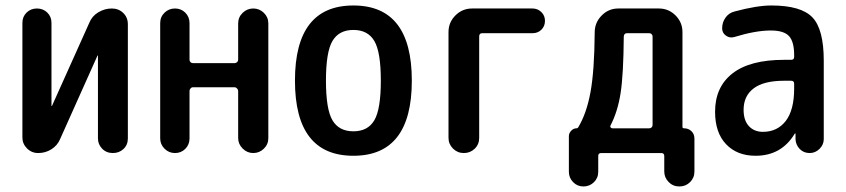

<svg xmlns="http://www.w3.org/2000/svg" viewBox="-20 -550 3040 690"><path d="M117.2 0Q93.8 0 77.1 -16.6Q60.5 -33.2 60.5 -55.7V-467.8Q60.5 -490.2 75.7 -504.9Q90.8 -519.5 112.8 -519.5Q134.8 -519.5 149.9 -504.9Q165 -490.2 165 -467.8V-169.9Q165 -168.9 166 -168.9Q167 -168.9 167 -169.9L300.8 -467.8Q310.5 -492.2 333.5 -505.9Q356.4 -519.5 381.8 -519.5Q406.2 -519.5 422.9 -503.4Q439.5 -487.3 439.5 -462.9V-52.7Q439.5 -29.3 423.8 -14.6Q408.2 0 385.7 0Q362.3 0 347.2 -15.6Q332 -31.2 332 -52.7V-349.6Q332 -350.6 331.1 -350.6Q330.1 -350.6 330.1 -349.6L196.3 -50.8Q186.5 -27.3 165 -13.7Q143.6 0 117.2 0Z M555.7 -52.7V-466.8Q555.7 -489.3 571.3 -504.4Q586.9 -519.5 608.9 -519.5Q630.9 -519.5 646 -504.4Q661.1 -489.3 661.1 -466.8V-335Q661.1 -330.1 664.6 -326.7Q668 -323.2 672.9 -323.2H824.2Q828.1 -323.2 832 -326.7Q835.9 -330.1 835.9 -335V-465.8Q835.9 -488.3 852.1 -503.9Q868.2 -519.5 890.1 -519.5Q912.1 -519.5 928.2 -503.9Q944.3 -488.3 944.3 -465.8V-53.7Q944.3 -31.2 928.2 -15.6Q912.1 0 890.1 0Q868.2 0 852.1 -16.1Q835.9 -32.2 835.9 -53.7V-223.6Q835.9 -227.5 832 -231.9Q828.1 -236.3 824.2 -236.3H672.9Q668 -236.3 664.6 -231.9Q661.1 -227.5 661.1 -223.6V-52.7Q661.1 -30.3 646 -15.1Q630.9 0 608.9 0Q586.9 0 571.3 -15.6Q555.7 -31.2 555.7 -52.7Z M1325.2 -402.8Q1301.8 -442.4 1250 -442.4Q1198.2 -442.4 1174.8 -402.8Q1151.4 -363.3 1151.4 -260.3Q1151.4 -157.2 1174.8 -117.7Q1198.2 -78.1 1250 -78.1Q1301.8 -78.1 1325.2 -117.7Q1348.6 -157.2 1348.6 -260.3Q1348.6 -363.3 1325.2 -402.8ZM1460 -260.3Q1460 9.8 1250 9.8Q1040 9.8 1040 -260.3Q1040 -530.3 1250 -530.3Q1460 -530.3 1460 -260.3Z M1591.8 -54.7V-434.6Q1591.8 -469.7 1616.7 -494.6Q1641.6 -519.5 1676.8 -519.5H1893.6Q1912.1 -519.5 1925.3 -506.8Q1938.5 -494.1 1938.5 -475.1Q1938.5 -456.1 1925.8 -443.4Q1913.1 -430.7 1893.6 -430.7H1712.9Q1702.1 -430.7 1702.1 -418.9V-54.7Q1702.1 -31.2 1686 -15.6Q1669.9 0 1647 0Q1624 0 1607.9 -16.1Q1591.8 -32.2 1591.8 -54.7Z M2173.8 -98.6Q2171.9 -95.7 2174.3 -92.3Q2176.8 -88.9 2180.7 -88.9H2313.5Q2318.4 -88.9 2321.8 -92.3Q2325.2 -95.7 2325.2 -100.6V-418.9Q2325.2 -423.8 2321.8 -427.2Q2318.4 -430.7 2313.5 -430.7H2233.4Q2222.7 -430.7 2221.7 -418.9Q2220.7 -283.2 2210.4 -216.3Q2200.2 -149.4 2173.8 -98.6ZM2024.4 67.4V-60.5Q2024.4 -71.3 2032.7 -80.1Q2041 -88.9 2051.8 -88.9Q2055.7 -88.9 2057.6 -91.8Q2087.9 -141.6 2102.1 -218.8Q2116.2 -295.9 2117.2 -433.6Q2117.2 -468.8 2142.1 -494.1Q2167 -519.5 2202.1 -519.5H2347.7Q2382.8 -519.5 2407.7 -494.6Q2432.6 -469.7 2432.6 -434.6V-93.8Q2432.6 -88.9 2438.5 -88.9Q2454.1 -88.9 2464.8 -78.6Q2475.6 -68.4 2475.6 -51.8V66.4Q2475.6 88.9 2460 104.5Q2444.3 120.1 2421.4 120.1Q2398.4 120.1 2382.8 104Q2367.2 87.9 2367.2 66.4V10.7Q2367.2 0 2356.4 0H2140.6Q2129.9 0 2129.9 10.7V67.4Q2129.9 89.8 2114.3 105Q2098.6 120.1 2076.7 120.1Q2054.7 120.1 2039.6 104.5Q2024.4 88.9 2024.4 67.4Z M2797.9 -259.8Q2724.6 -259.8 2688.5 -232.4Q2652.3 -205.1 2652.3 -155.3Q2652.3 -117.2 2671.4 -96.7Q2690.4 -76.2 2721.7 -76.2Q2773.4 -76.2 2803.7 -115.2Q2834 -154.3 2834 -232.4V-249Q2834 -259.8 2823.2 -259.8ZM2695.3 9.8Q2628.9 9.8 2589.4 -31.7Q2549.8 -73.2 2549.8 -148.4Q2549.8 -237.3 2612.3 -286.1Q2674.8 -335 2797.9 -335H2823.2Q2834 -335 2834 -345.7V-351.6Q2834 -400.4 2815.4 -420.4Q2796.9 -440.4 2750 -440.4Q2695.3 -440.4 2619.1 -417Q2602.5 -412.1 2588.9 -421.9Q2575.2 -431.6 2575.2 -448.2Q2575.2 -469.7 2587.4 -486.8Q2599.6 -503.9 2620.1 -508.8Q2700.2 -530.3 2752 -530.3Q2858.4 -530.3 2899.4 -487.8Q2940.4 -445.3 2940.4 -332V-49.8Q2940.4 -30.3 2925.3 -15.1Q2910.2 0 2889.6 0Q2868.2 0 2854 -14.6Q2839.8 -29.3 2838.9 -49.8V-69.3Q2838.9 -70.3 2837.9 -70.3Q2835.9 -70.3 2835.9 -69.3Q2788.1 9.8 2695.3 9.8Z"/></svg>

Font: Rounded-X Mgen+ 2m medium
Style: Regular
Weight: 500
Designer: [Source Han Sans]
Ryoko NISHIZUKA  (kana & ideographs); Paul D. Hunt (Latin, Greek & Cyrillic); Wenlong ZHANG  (bopomofo
Version: Version 1.059.20150602